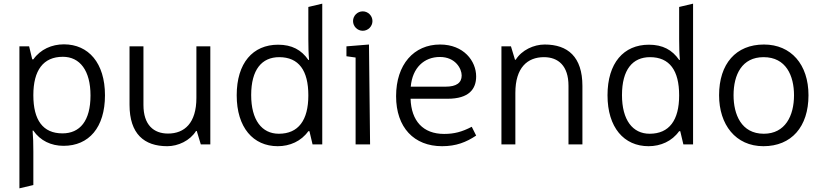

<svg xmlns="http://www.w3.org/2000/svg" viewBox="-20 -788 4489 1048"><path d="M86 240 162 222V39C162 -2 161 -42 158 -75H162C200 -20 259 8 327 8C465 8 553 -92 553 -268C553 -444 463 -546 329 -546C263 -546 201 -519 162 -464H156L139 -535H86ZM321 -60C214 -60 162 -133 162 -268V-269C162 -404 216 -478 323 -478C416 -478 474 -403 474 -267C474 -128 416 -60 321 -60Z M893 10C952 10 1017 -20 1050 -73H1054L1076 0H1128V-535H1052V-254C1052 -116 987 -59 897 -59C819 -59 763 -106 763 -215V-535H687V-216C687 -57 767 10 893 10Z M1496 10C1562 10 1624 -17 1663 -72H1669L1686 0H1739V-768L1663 -750V-575C1663 -534 1664 -494 1667 -461H1663C1625 -516 1573 -544 1498 -544C1360 -544 1272 -444 1272 -268C1272 -92 1362 10 1496 10ZM1502 -58C1409 -58 1351 -133 1351 -269C1351 -408 1409 -476 1504 -476C1611 -476 1663 -403 1663 -268V-267C1663 -132 1609 -58 1502 -58Z M1921 0H2000L1994 -545L1871 -535V-481L1921 -474ZM1907 -673C1907 -644 1931 -620 1960 -620C1989 -620 2013 -644 2013 -673C2013 -702 1989 -726 1960 -726C1931 -726 1907 -702 1907 -673Z M2393 10C2470 10 2525 -12 2579 -48L2555 -96C2501 -68 2459 -57 2404 -57C2289 -57 2225 -128 2221 -249H2423C2540 -249 2579 -302 2579 -371C2579 -455 2511 -545 2382 -545C2239 -545 2142 -436 2142 -263C2142 -92 2240 10 2393 10ZM2222 -315C2231 -418 2295 -477 2381 -477C2466 -477 2500 -413 2500 -376C2500 -336 2471 -315 2413 -315Z M3159 0V-319C3159 -478 3079 -545 2953 -545C2894 -545 2828 -515 2795 -462H2791L2769 -535H2717V0H2793V-281C2793 -419 2859 -476 2949 -476C3027 -476 3083 -429 3083 -320V0Z M3520 10C3586 10 3648 -17 3687 -72H3693L3710 0H3763V-768L3687 -750V-575C3687 -534 3688 -494 3691 -461H3687C3649 -516 3597 -544 3522 -544C3384 -544 3296 -444 3296 -268C3296 -92 3386 10 3520 10ZM3526 -58C3433 -58 3375 -133 3375 -269C3375 -408 3433 -476 3528 -476C3635 -476 3687 -403 3687 -268V-267C3687 -132 3633 -58 3526 -58Z M4147 10C4300 10 4393 -96 4393 -268C4393 -436 4298 -545 4150 -545C3997 -545 3905 -440 3905 -268C3905 -108 3995 10 4147 10ZM4149 -58C4026 -58 3984 -164 3984 -268C3984 -381 4030 -476 4148 -476C4271 -476 4314 -374 4314 -268C4314 -156 4266 -58 4149 -58Z"/></svg>

Font: Frost Regular
Style: Regular
Weight: 400
Designer: Lee Frost
Foundry: Lee Frost for Ice Communication Norge AS
Version: Version 2.011;hotconv 1.0.107;makeotfexe 2.5.65593